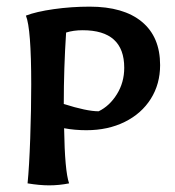

<svg xmlns="http://www.w3.org/2000/svg" viewBox="-20 -552 527 578"><path d="M63 0Q68 -50 71 -136Q74 -222 74 -298Q74 -466 58 -505Q89 -517 142 -524.5Q195 -532 250 -532Q352 -532 407 -486.5Q462 -441 462 -356Q462 -299 434 -254.5Q406 -210 355.5 -185Q305 -160 240 -160Q205 -160 173 -166Q175 -37 188 0Q158 6 128 6Q99 6 63 0ZM354 -348Q354 -461 229 -461Q201 -461 179 -454Q172 -347 172 -239Q241 -217 277 -217Q310 -233 332 -268.5Q354 -304 354 -348Z"/></svg>

Font: Mirza Medium
Style: Regular
Weight: 500
Designer: Arabic design by Kourosh Beigpour, Latin design by Eduardo Tunni, engineering by Lasse Fister
Version: Version 1.0010g